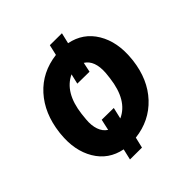

<svg xmlns="http://www.w3.org/2000/svg" viewBox="-177 -717 905 905"><g transform="rotate(-45 276.0 -264.0)"><path d="M32.7 -265.6Q46.4 -378.9 111.3 -450.7Q176.3 -522.5 279.3 -535.2L291.5 -587.9L371.6 -587.4L358.9 -533.7Q442.9 -517.1 485.8 -445.3Q528.8 -373.5 518.6 -270.5L517.6 -259.8Q503.9 -146.5 437.5 -75.7Q371.1 -4.9 270 6.8L257.3 60.5L177.7 60.1L190.4 5.4Q106.4 -11.2 64 -82.8Q21.5 -154.3 31.7 -255.4ZM282.2 -108.9Q365.7 -146 381.8 -277.3L385.3 -309.1Q390.6 -388.2 345.7 -416L335.4 -367.2L254.9 -368.2L266.6 -418.5Q184.1 -379.9 168.5 -253.4L165 -218.8Q161.6 -182.1 171.4 -153.8Q181.2 -125.5 203.6 -111.3L215.8 -166.5L295.4 -165.5Z"/></g></svg>

Font: RobotoInd
Style: Bold Italic
Weight: 700
Italic angle: -12°
Designer: Google
Version: Version 2.001150; 2014